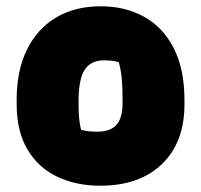

<svg xmlns="http://www.w3.org/2000/svg" viewBox="-20 -579 640 611"><path d="M301 -559Q378 -559 438 -526Q498 -493 532.5 -426.5Q567 -360 567 -261V-247Q567 -126 495.5 -57Q424 12 299 12Q222 12 161.5 -17Q101 -46 67 -104Q33 -162 33 -248V-262Q33 -354 65.5 -420.5Q98 -487 158 -523Q218 -559 301 -559ZM311 -387Q269 -387 249.5 -357Q230 -327 230 -257V-246Q230 -221 232 -201Q234 -181 238 -166Q249 -163 260.5 -161.5Q272 -160 290 -160Q331 -160 350.5 -181.5Q370 -203 370 -252V-263Q370 -301 367.5 -328.5Q365 -356 358 -381Q339 -387 311 -387Z"/></svg>

Font: Recursive Sn Csl St Blk
Style: Regular
Weight: 900
Version: Version 1.079;hotconv 1.0.112;makeotfexe 2.5.65598; ttfautoh